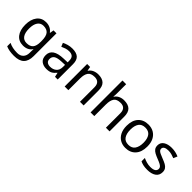

<svg xmlns="http://www.w3.org/2000/svg" viewBox="130 -1878 3236 3236"><g transform="rotate(45 1748.0 -260.0)"><path d="M275 -546Q328 -546 370.5 -526Q413 -506 443 -465H448L460 -536H530V9Q530 124 471.5 182Q413 240 290 240Q172 240 97 206V125Q176 167 295 167Q364 167 403.5 126.5Q443 86 443 16V-5Q443 -17 444 -39.5Q445 -62 446 -71H442Q388 10 276 10Q172 10 113.5 -63Q55 -136 55 -267Q55 -395 113.5 -470.5Q172 -546 275 -546ZM287 -472Q220 -472 183 -418.5Q146 -365 146 -266Q146 -167 182.5 -114.5Q219 -62 289 -62Q370 -62 407 -105.5Q444 -149 444 -246V-267Q444 -377 406 -424.5Q368 -472 287 -472Z M903 -545Q1001 -545 1048 -502Q1095 -459 1095 -365V0H1031L1014 -76H1010Q975 -32 936.5 -11Q898 10 830 10Q757 10 709 -28.5Q661 -67 661 -149Q661 -229 724 -272.5Q787 -316 918 -320L1009 -323V-355Q1009 -422 980 -448Q951 -474 898 -474Q856 -474 818 -461.5Q780 -449 747 -433L720 -499Q755 -518 803 -531.5Q851 -545 903 -545ZM929 -259Q829 -255 790.5 -227Q752 -199 752 -148Q752 -103 779.5 -82Q807 -61 850 -61Q918 -61 963 -98.5Q1008 -136 1008 -214V-262Z M1519 -546Q1615 -546 1664 -499.5Q1713 -453 1713 -349V0H1626V-343Q1626 -472 1506 -472Q1417 -472 1383 -422Q1349 -372 1349 -278V0H1261V-536H1332L1345 -463H1350Q1376 -505 1422 -525.5Q1468 -546 1519 -546Z M1967 -537Q1967 -497 1962 -462H1968Q1994 -503 2038.5 -524Q2083 -545 2135 -545Q2233 -545 2282 -498.5Q2331 -452 2331 -349V0H2244V-343Q2244 -472 2124 -472Q2034 -472 2000.5 -421.5Q1967 -371 1967 -277V0H1879V-760H1967Z M2963 -269Q2963 -136 2895.5 -63Q2828 10 2713 10Q2642 10 2586.5 -22.5Q2531 -55 2499 -117.5Q2467 -180 2467 -269Q2467 -402 2534 -474Q2601 -546 2716 -546Q2789 -546 2844.5 -513.5Q2900 -481 2931.5 -419.5Q2963 -358 2963 -269ZM2558 -269Q2558 -174 2595.5 -118.5Q2633 -63 2715 -63Q2796 -63 2834 -118.5Q2872 -174 2872 -269Q2872 -364 2834 -418Q2796 -472 2714 -472Q2632 -472 2595 -418Q2558 -364 2558 -269Z M3451 -148Q3451 -70 3393 -30Q3335 10 3237 10Q3181 10 3140.5 1Q3100 -8 3069 -24V-104Q3101 -88 3146.5 -74.5Q3192 -61 3239 -61Q3306 -61 3336 -82.5Q3366 -104 3366 -140Q3366 -160 3355 -176Q3344 -192 3315.5 -208Q3287 -224 3234 -244Q3182 -264 3145 -284Q3108 -304 3088 -332Q3068 -360 3068 -404Q3068 -472 3123.5 -509Q3179 -546 3269 -546Q3318 -546 3360.5 -536.5Q3403 -527 3440 -510L3410 -440Q3376 -454 3339 -464Q3302 -474 3263 -474Q3209 -474 3180.5 -456.5Q3152 -439 3152 -409Q3152 -387 3165 -371.5Q3178 -356 3208.5 -341.5Q3239 -327 3290 -307Q3341 -288 3377 -268Q3413 -248 3432 -219.5Q3451 -191 3451 -148Z"/></g></svg>

Font: Noto Sans Carian
Style: Regular
Weight: 400
Designer: Monotype Design Team
Foundry: Monotype Imaging Inc.
Version: Version 2.002; ttfautohint (v1.8.4.7-5d5b)